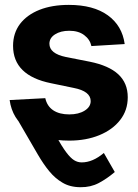

<svg xmlns="http://www.w3.org/2000/svg" viewBox="-20 -573 571 797"><path d="M47.9 -85 140.6 -143.1Q220.7 13.7 254.9 59.1Q272.9 83 287.6 92Q302.2 101.1 319.3 101.1Q364.7 101.1 411.1 62L456.5 141.1Q423.8 168.9 389.9 186.8Q356 204.6 314.5 204.1Q270 204.1 238.3 184.6Q208.5 167 184.6 137.9Q160.6 108.9 136.7 67.9ZM497.6 -390.1 359.4 -381.8Q353.5 -409.2 329.6 -427.2Q305.7 -445.3 267.6 -445.3Q231.9 -445.3 208.5 -430.4Q185.1 -415.5 185.1 -391.6Q185.1 -350.6 253.4 -336.4L352.5 -316.9Q432.1 -300.8 471.2 -264.4Q510.3 -228 510.3 -169.4Q510.3 -115.2 479 -75.2Q447.8 -34.7 392.6 -12Q337.4 10.7 267.6 10.7Q160.2 10.7 95.5 -34.2Q30.8 -79.1 20 -157.7L168 -165.5Q175.3 -132.3 200.9 -115.2Q226.6 -98.1 267.6 -98.1Q306.6 -98.1 331.5 -113.8Q356.4 -129.4 356.4 -153.3Q356.4 -194.3 286.1 -208L191.9 -227.5Q34.2 -259.3 34.2 -382.8Q34.2 -435.1 63 -473.6Q92.3 -511.7 144 -532.2Q195.8 -552.7 265.6 -552.7Q367.7 -552.7 427.5 -509.5Q487.3 -466.3 497.6 -390.1Z"/></svg>

Font: Inter Tight Stencil
Style: Bold
Weight: 700
Designer: Rasmus Andersson
Foundry: rsms
Version: Version 3.004;Glyphs 3.1.2 (3151)